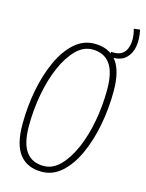

<svg xmlns="http://www.w3.org/2000/svg" viewBox="-126 -919 765 1006"><g transform="rotate(15 256.5 -416.5)"><path d="M200 10Q121 10 80 -42.5Q39 -95 39 -204Q39 -300 56.5 -390.5Q74 -481 107 -553Q140 -625 187.5 -667.5Q235 -710 295 -710Q375 -710 415.5 -657.5Q456 -605 456 -496Q456 -400 438.5 -309.5Q421 -219 388 -147Q355 -75 307.5 -32.5Q260 10 200 10ZM202 -22Q251 -22 291 -62.5Q331 -103 360.5 -171Q390 -239 405.5 -323.5Q421 -408 421 -495Q421 -589 388.5 -633.5Q356 -678 293 -678Q244 -678 204 -637.5Q164 -597 134.5 -529Q105 -461 89.5 -376.5Q74 -292 74 -205Q74 -111 106.5 -66.5Q139 -22 202 -22ZM393 -664 389 -691H406Q456 -691 473 -734.5Q490 -778 473 -839L506 -843Q517 -794 510 -753.5Q503 -713 477.5 -688.5Q452 -664 408 -664Z"/></g></svg>

Font: Georama SemiCondensed ExtraLight
Style: Italic
Weight: 200
Width: 4
Italic angle: -9°
Designer: Jean-Baptiste Levee
Foundry: Production Type
Version: Version 1.000